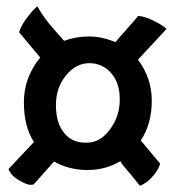

<svg xmlns="http://www.w3.org/2000/svg" viewBox="-20 -655 556 611"><path d="M254 -201Q298 -200 329 -242Q361 -284 361 -337Q362 -390 334 -422Q306 -454 264 -454Q222 -454 190 -415Q158 -376 158 -320Q158 -264 184 -232Q210 -200 254 -201ZM428 -208Q487 -137 489 -135Q488 -120 468 -96Q448 -72 425 -64Q400 -96 384 -114Q368 -132 363 -142Q316 -114 258 -114Q200 -114 152 -141L87 -68Q84 -67 75 -67Q66 -67 41 -81Q16 -95 7 -117L88 -203Q56 -252 56 -330Q56 -408 108 -472L41 -552Q45 -570 64 -596Q83 -622 99 -635Q118 -600 148 -566Q178 -532 184 -525Q222 -539 263 -539Q304 -539 347 -521Q394 -574 406 -588Q418 -602 419 -604Q437 -604 465 -591Q493 -578 510 -563L419 -465Q463 -407 463 -334Q463 -261 428 -208Z"/></svg>

Font: Lusitana
Style: Bold
Weight: 700
Designer: Ana Paula Megda
Foundry: Ana Paula Megda
Version: Version 1.001; ttfautohint (v1.4.1)